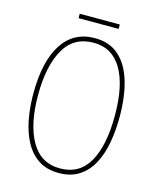

<svg xmlns="http://www.w3.org/2000/svg" viewBox="-123 -913 830 1009"><g transform="rotate(15 292.0 -408.5)"><path d="M527 -358Q527 -283 515 -216.5Q503 -150 475.5 -99Q448 -48 403 -19Q358 10 293 10Q227 10 182 -20Q137 -50 109.5 -101.5Q82 -153 69.5 -219Q57 -285 57 -358Q57 -535 118.5 -629.5Q180 -724 295 -724Q376 -724 427 -678Q478 -632 502.5 -549.5Q527 -467 527 -358ZM83 -358Q83 -199 136 -107Q189 -15 293 -15Q399 -15 450 -105Q501 -195 501 -358Q501 -522 448.5 -610.5Q396 -699 295 -699Q187 -699 135 -607.5Q83 -516 83 -358ZM402 -827V-803H184V-827Z"/></g></svg>

Font: Noto Sans Gurmukhi UI Condensed Thin
Style: Regular
Weight: 100
Width: 3
Designer: Jelle Bosma - Monotype Design Team
Foundry: Monotype Imaging Inc.
Version: Version 2.004; ttfautohint (v1.8.4.7-5d5b)